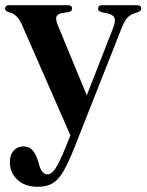

<svg xmlns="http://www.w3.org/2000/svg" viewBox="-20 -478 564 739"><path d="M231.5 91.5 251 43 66 -379Q55.5 -403.5 43.5 -415.2Q31.5 -427 12.5 -431.5Q-0.5 -435 -0.5 -445Q-0.5 -458 16 -458H241Q257.5 -458 257.5 -445Q257.5 -434.5 244 -431.5L218 -427.5Q200.5 -424 197 -413Q193.5 -402 203.5 -378.5L314 -111L414.5 -368Q425.5 -396 420.8 -408.5Q416 -421 395 -426L371.5 -431Q357.5 -434.5 357.5 -444.5Q357.5 -458 374 -458H507Q523.5 -458 523.5 -444.5Q523.5 -436 510.5 -431Q486.5 -425 473.5 -413Q460.5 -401 449.5 -373.5L267 88.5Q244 146.5 225 179.8Q206 213 183.2 227Q160.5 241 125.5 241Q76 241 47 213.8Q18 186.5 18 147Q18 118 32.5 101.8Q47 85.5 70 85.5Q91.5 85.5 104 99Q116.5 112.5 124.5 136L130.5 155.5Q134.5 172 142.8 182.5Q151 193 162.5 193Q178.5 193 193.5 170.2Q208.5 147.5 231.5 91.5Z"/></svg>

Font: Fraunces 72pt S000 SemiBold
Style: Regular
Weight: 600
Version: Version 1.000; ttfautohint (v1.8.3)